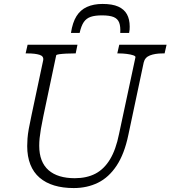

<svg xmlns="http://www.w3.org/2000/svg" viewBox="-20 -937 865 974"><path d="M500 -917Q455 -917 421.5 -902Q388 -887 368 -855Q348 -823 340 -770H384Q392 -806 405 -825Q418 -844 440 -851.5Q462 -859 497 -859Q536 -859 556.5 -850.5Q577 -842 584.5 -822.5Q592 -803 590 -770H635Q637 -779 637.5 -786.5Q638 -794 638 -802Q638 -839 624 -864.5Q610 -890 580 -903.5Q550 -917 500 -917ZM200 -348Q192 -310 187.5 -283Q183 -256 181 -236.5Q179 -217 179 -198Q179 -156 191 -125Q203 -94 226.5 -73.5Q250 -53 283.5 -43Q317 -33 359 -33Q420 -33 464 -56Q508 -79 538 -128.5Q568 -178 584 -258L667 -646Q669 -652 656 -656.5Q643 -661 623 -663.5Q603 -666 584 -666H575L585 -710H825L815 -666H804Q767 -666 741 -656Q715 -646 709 -620L631 -252Q611 -156 571.5 -96.5Q532 -37 477 -10Q422 17 354 17Q299 17 255.5 4Q212 -9 181 -35.5Q150 -62 134 -102.5Q118 -143 118 -196Q118 -214 119.5 -234.5Q121 -255 126 -283.5Q131 -312 140 -353L199 -631Q203 -652 180.5 -659Q158 -666 121 -666H110L120 -710H373L364 -666H355Q336 -666 315.5 -665Q295 -664 280.5 -662Q266 -660 265 -656Z"/></svg>

Font: Roboto Serif ExtraLight
Style: Italic
Weight: 250
Italic angle: -10°
Designer: Greg Gazdowicz
Foundry: Commercial Type
Version: Version 1.008